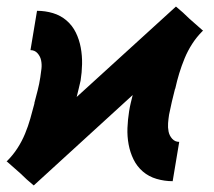

<svg xmlns="http://www.w3.org/2000/svg" viewBox="-33 -553 653 586"><path d="M70 13 49 -5 29 -24 -13 -61 -11 -62Q7 -80 20.5 -101Q34 -122 43.5 -145Q53 -168 59.5 -191Q66 -214 72 -237V-239Q77 -258 82 -277.5Q87 -297 90 -317Q92 -330 93.5 -343Q95 -356 92.5 -368.5Q90 -381 81.5 -390.5Q73 -400 60 -400L80 -520Q105 -520 128.5 -513Q152 -506 170 -490.5Q188 -475 198.5 -453.5Q209 -432 213.5 -407.5Q218 -383 217.5 -357.5Q217 -332 213 -307Q210 -294 207 -281.5Q204 -269 201 -257L504 -533L525 -515L545 -496L587 -459L585 -458Q567 -440 553.5 -419Q540 -398 530.5 -375Q521 -352 514 -329Q507 -306 502 -283L501 -281Q496 -262 491.5 -242.5Q487 -223 483 -203Q481 -190 480 -177Q479 -164 481.5 -151.5Q484 -139 492.5 -129.5Q501 -120 514 -120L494 0Q469 0 445 -7Q421 -14 403 -29.5Q385 -45 374.5 -66.5Q364 -88 359.5 -112.5Q355 -137 356 -162.5Q357 -188 361 -213Q363 -226 366 -238.5Q369 -251 372 -263Z"/></svg>

Font: Iosevka Heavy Extended
Style: Italic
Weight: 900
Width: 7
Italic angle: -9°
Monospace: yes
Designer: Belleve Invis
Foundry: Belleve Invis
Version: Version 32.5.0; ttfautohint (v1.8.4)